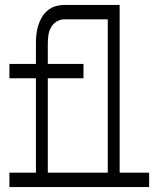

<svg xmlns="http://www.w3.org/2000/svg" viewBox="-20 -755 640 775"><path d="M415 -58V-677H240Q223 -677 208.5 -668Q194 -659 186 -644.5Q178 -630 175.5 -613.5Q173 -597 173 -580V-497H317V-439H173V-58ZM18 0V-58H125V-439H18V-497H125V-580Q125 -599 127 -617Q129 -635 134.5 -652.5Q140 -670 149 -685.5Q158 -701 172.5 -713Q187 -725 204.5 -730Q222 -735 240 -735H463V-58H582V0Z"/></svg>

Font: Iosevka Slab Light Extended
Style: Regular
Weight: 300
Width: 7
Monospace: yes
Designer: Belleve Invis
Foundry: Belleve Invis
Version: Version 11.1.0; ttfautohint (v1.8.3)